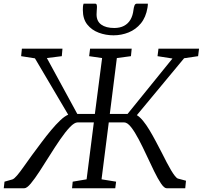

<svg xmlns="http://www.w3.org/2000/svg" viewBox="-57 -1002 1080 1022"><path d="M-37 0 -33 -35 9 -47Q19 -50.5 34.2 -68.5Q49.5 -86.5 69.5 -115Q89.5 -143.5 113.5 -176.5Q138 -209.5 163.8 -244Q189.5 -278.5 215 -309Q240.5 -339.5 263.8 -361.5Q287 -383.5 306 -391.5L129 -691.5L55.5 -703L59.5 -743H275.5L272 -703L192.5 -693L354.5 -395.5H448L486.5 -693L417.5 -703L422.5 -743H644L640 -703L565 -693L527.5 -395.5H622L861 -690.5L781.5 -703L786.5 -743H1002.5L997.5 -703L923 -692L671.5 -389Q687.5 -379.5 704.5 -358.8Q721.5 -338 738.5 -309.8Q755.5 -281.5 772.2 -250Q789 -218.5 805 -187.5Q818 -161.5 830.2 -138Q842.5 -114.5 853.5 -96Q864.5 -77.5 873.8 -65.8Q883 -54 890 -51.5L933 -40L929 0H830Q817 0 800 -25.2Q783 -50.5 763.5 -90.5Q744 -130.5 723.2 -175.2Q702.5 -220 681.5 -260Q660.5 -300 640.8 -325.2Q621 -350.5 603.5 -350.5H522L483.5 -47.5L561 -35L556.5 0H326.5L330 -35L404 -47.5L442.5 -350.5H356.5Q339 -350.5 315 -325.2Q291 -300 263.5 -260Q236 -220 208 -175.2Q180 -130.5 154 -90.5Q128 -50.5 107 -25.2Q86 0 72.5 0ZM449.5 -982.5Q456 -982.5 457.8 -976.2Q459.5 -970 459 -961.5Q458.5 -953 457.8 -943.2Q457 -933.5 457 -925Q457 -889 482 -871Q507 -853 551 -853Q581.5 -853 603.2 -864.5Q625 -876 637.5 -897.5Q650 -919 653.5 -949.5Q655 -962.5 658.8 -972.5Q662.5 -982.5 671.5 -982.5H730Q730 -979 729.8 -974.2Q729.5 -969.5 728 -960.5Q719.5 -910 692.8 -877.5Q666 -845 627.8 -829.5Q589.5 -814 547 -814Q506 -814 468.5 -828Q431 -842 407.5 -871.5Q384 -901 384 -949Q384 -957.5 384.5 -966Q385 -974.5 388 -982.5Z"/></svg>

Font: Merriweather 20pt Light
Style: Italic
Weight: 300
Italic angle: -7.8°
Version: Version 2.101